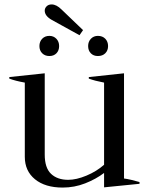

<svg xmlns="http://www.w3.org/2000/svg" viewBox="-20 -837 673 867"><path d="M182 -789Q182 -800 190.5 -808.5Q199 -817 213 -817Q235 -817 258 -794L355 -701L339 -678L214 -747Q182 -765 182 -789ZM158 -629Q158 -649 170.5 -662Q183 -675 203 -675Q222 -675 234.5 -662Q247 -649 247 -629Q247 -609 235 -596.5Q223 -584 203 -584Q183 -584 170.5 -596.5Q158 -609 158 -629ZM378 -629Q378 -649 390.5 -662Q403 -675 422 -675Q443 -675 455.5 -662Q468 -649 468 -629Q468 -609 455.5 -596.5Q443 -584 422 -584Q402 -584 390 -596.5Q378 -609 378 -629ZM610 -15V-7L450 9V-56Q413 -28 364.5 -9Q316 10 263 10Q184 10 138 -27.5Q92 -65 92 -129V-464Q48 -472 22 -482V-489L182 -506V-139Q182 -79 210.5 -52Q239 -25 288 -25Q325 -25 370.5 -44Q416 -63 450 -93V-464Q408 -472 381 -482V-489L540 -506V-31Q569 -27 610 -15Z"/></svg>

Font: Trirong
Style: Regular
Weight: 400
Version: Version 1.000